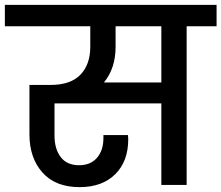

<svg xmlns="http://www.w3.org/2000/svg" viewBox="-44 -760 910 789"><path d="M846 -652H723V0H619V-335H180V-203Q180 -148 205.5 -114.5Q231 -81 281 -81Q328 -81 354.5 -111.5Q381 -142 381 -193V-205H482Q483 -198 483 -188Q483 -97 429.5 -44Q376 9 283 9Q184 9 130.5 -51Q77 -111 77 -208V-411H164Q246 -411 286.5 -453Q327 -495 327 -568V-652H-24V-740H846ZM619 -652H431V-568Q431 -479 383 -421H619Z"/></svg>

Font: Poppins Medium A&M
Style: Regular
Weight: 500
Designer: Ninad Kale (Devanagari), Jonny Pinhorn (Latin)
Foundry: Indian Type Foundry
Version: 4.004